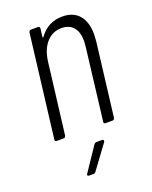

<svg xmlns="http://www.w3.org/2000/svg" viewBox="-134 -585 674 853"><g transform="rotate(-20 203.0 -158.5)"><path d="M373 -389Q373 -379 371 -355L329 -10Q327 0 318 0H286Q276 0 278 -10L319 -350Q321 -368 321 -376Q321 -418 301.5 -441Q282 -464 245 -464Q203 -464 174.5 -432Q146 -400 139 -344L98 -10Q96 0 87 0H55Q45 0 47 -10L106 -494Q108 -504 117 -504H149Q158 -504 158 -494L153 -456Q152 -453 154 -453Q156 -453 158 -455Q198 -511 267 -511Q318 -511 345.5 -479Q373 -447 373 -389ZM133 182 207 72Q212 65 219 65H245Q251 65 252.5 68.5Q254 72 251 77L170 187Q165 194 158 194H138Q132 194 130.5 190.5Q129 187 133 182Z"/></g></svg>

Font: Barlow Condensed Light
Style: Italic
Weight: 300
Width: 3
Italic angle: -7°
Designer: Jeremy Tribby
Foundry: Tribby Type
Version: Version 1.408